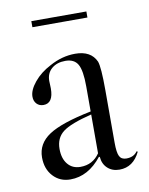

<svg xmlns="http://www.w3.org/2000/svg" viewBox="-71 -628 532 687"><g transform="rotate(-10 195.5 -284.0)"><path d="M130 7Q92 7 67.5 -19.5Q43 -46 43 -88Q43 -138 88.5 -168Q134 -198 243 -220V-311Q243 -369 230 -391.5Q217 -414 185 -414Q154 -414 135 -397.5Q116 -381 116 -353Q116 -350 116.5 -340.5Q117 -331 117 -326Q117 -272 81 -272Q66 -272 56.5 -282Q47 -292 47 -308Q47 -332 70.5 -360.5Q94 -389 131 -408Q176 -433 224 -433Q281 -433 300 -391Q308 -370 308 -286V-95Q308 -59 315 -45.5Q322 -32 340 -32Q367 -32 380 -51L384 -49Q359 3 309 3Q283 3 266 -12.5Q249 -28 247 -54L244 -55Q195 7 130 7ZM173 -31Q218 -31 243 -68V-209Q166 -190 138 -168.5Q110 -147 110 -107Q110 -72 127 -51.5Q144 -31 173 -31ZM90 -553V-575H290V-553Z"/></g></svg>

Font: Libre Caslon Display
Style: Regular
Weight: 400
Designer: Pablo Impallari, Rodrigo Fuenzalida
Foundry: Pablo Impallari, Rodrigo Fuenzalida
Version: Version 1.002